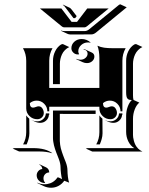

<svg xmlns="http://www.w3.org/2000/svg" viewBox="-20 -694 694 897"><path d="M39.1 0 46.9 -2H135.3Q193.1 -2 224.6 21.7L220.7 21.2Q195.6 13.7 165 13.7H69.3ZM87.4 -468.8H225.3Q210 -442.1 210 -410.2V-283.2H444.3V-422.9Q444.3 -455.6 435.1 -480.5Q449.7 -473.6 466.8 -471.2Q483.9 -468.8 506.8 -468.8H567.1Q551.8 -442.1 551.8 -410.2V-173.8H543Q543 -194.3 528.3 -209.1Q513.7 -223.9 493.2 -223.9Q475.1 -223.9 461.2 -212.2Q461.2 -191.4 476.3 -191.2Q481.4 -191.2 489.1 -194.2Q496.8 -197.3 502 -197.3Q513.4 -197.3 519.9 -187.3Q526.4 -177.2 526.4 -166.3Q526.4 -154.1 517.5 -145.5Q508.5 -137 496.1 -137Q474.6 -137 459.5 -151.9Q444.3 -166.7 444.3 -187.7V-195.3H210V-173.8H201.2Q201.2 -194.3 186.5 -209.1Q171.9 -223.9 151.4 -223.9Q133.3 -223.9 119.4 -212.2Q119.4 -191.4 134.5 -191.2Q139.6 -191.2 147.3 -194.2Q155 -197.3 160.2 -197.3Q171.6 -197.3 178.1 -187.3Q184.6 -177.2 184.6 -166.3Q184.6 -154.1 175.7 -145.5Q166.7 -137 154.3 -137Q132.8 -137 117.7 -151.9Q102.5 -166.7 102.5 -187.7V-410.2Q102.5 -441.9 87.4 -468.8ZM87.9 -19.5Q102.5 -45.9 102.5 -76.2V-154.8Q108.4 -146 116.7 -139.6L117.2 -71.3Q117.2 -64.7 116.2 -58Q115.2 -51.3 113.4 -44.9Q111.6 -38.6 110.4 -34.7Q109.1 -30.8 106.8 -25.3Q104.5 -19.8 104.5 -19.5ZM127.9 -132.8V-133.1Q140.4 -127.2 154.3 -127.2Q170.2 -127.2 181.8 -137.8Q193.4 -148.4 194.3 -164.1H210V-157.5H208.5Q207.5 -141.8 195.8 -131Q184.1 -120.1 168 -120.1Q155 -120.1 142.1 -126.2ZM151.4 125Q151.4 114.3 158.7 105.5Q166 96.7 177.7 95.7Q177.2 89.1 173.6 83.6Q169.9 78.1 163.8 75.4L165 73.7L195.3 87.9Q202.1 91.1 206.1 97.4Q210 103.8 210 111.6Q198.7 111.6 190.9 119.6Q183.1 127.7 183.1 139.2Q183.1 150.4 190.4 159.2L190.7 161.1Q174.3 161.1 162.8 150.8Q151.4 140.4 151.4 125ZM154.3 159.2Q170.2 167 189 167Q194.3 167 200.2 166Q206.1 165 214.8 162.1Q223.6 159.2 232.8 152.1Q241.9 145 249 134.5Q253.7 134.5 260.3 138.2Q266.8 141.8 270 142.8Q266.8 132.3 264.9 115.6Q262.9 98.9 262.9 88.9Q262.9 70.3 255.1 49.8Q253.9 46.4 249.4 35Q244.9 23.7 242.8 18.3Q240.7 12.9 237.2 2.4Q233.6 -8.1 232.1 -15.3Q230.5 -22.5 229 -31.6Q227.5 -40.8 227.5 -48.8V-177.7H426.8V-161.6L259.5 -161.9V-34.7Q259.5 -26.9 261 -17.8Q262.5 -8.8 264 -1.7Q265.6 5.4 269.3 16Q272.9 26.6 274.8 31.7Q276.6 36.9 281.2 48.5Q285.9 60.1 287.1 63.2Q295.2 84.2 295.2 102.8Q295.2 114.3 297.2 131.8Q299.3 149.4 303 159.2Q291.3 155.3 280.3 150.4Q269.8 165.5 253.7 174.3Q237.5 183.1 219 183.1Q200.9 183.1 185.1 175.8L155 161.6ZM166.7 -654.3H266.8L314.5 -591.8H339.8Q386.2 -652.8 387.5 -654.3H487.5L387 -571.8Q380.4 -566.4 376 -566.4H278.3Q273.7 -566.4 267.3 -571.8ZM227.5 -300.8V-410.2Q227.5 -433.6 237.7 -454.3Q247.8 -475.1 265.6 -486.3L273.4 -488.3L303.5 -474.1Q292 -468.8 283.2 -459.7Q274.4 -450.7 269.5 -439.9Q264.6 -429.2 262.2 -418.2Q259.8 -407.2 259.8 -396.5V-300.8ZM265.4 -549.8 266.4 -551.5Q272.2 -548.8 278.3 -548.8H376Q387 -548.8 398.4 -558.6L536.6 -671.9L542 -673.8L572 -659.9L429.4 -542.7Q418 -533.2 406.2 -533.2L308.3 -533Q301.8 -533 295.4 -535.9ZM273.4 -670.7 274.7 -672.1 304.7 -658.2Q309.8 -655.8 314.2 -649.9L336.9 -620.4L338.4 -618.9L331.1 -609.4H323.2L282.7 -662.8Q278.6 -668.5 273.4 -670.7ZM313.5 -468.8Q313.5 -486.8 327.5 -499.3Q341.6 -511.7 361.3 -511.7Q386 -511.7 404.5 -494.4L400.6 -495.1Q396 -495.8 391.4 -495.8Q372.6 -495.8 359.1 -483.4Q345.7 -470.9 345.7 -454.1Q345.7 -448.5 348.9 -442.1L349.6 -440.2Q346.4 -439.5 343.3 -439.7Q331.3 -439.7 322.4 -448.4Q313.5 -457 313.5 -468.8ZM336.2 -417.5 337.2 -419.2Q346.2 -415 356.2 -415Q369.9 -415 379.5 -423.5Q389.2 -431.9 389.2 -443.6Q389.2 -450.9 384.3 -456.3Q379.4 -461.7 371.6 -462.4L369.6 -464.6Q374.5 -464.6 378.9 -462.4L408.9 -448.5Q420.9 -442.9 420.9 -429.7Q420.9 -417.2 410.8 -408.2Q400.6 -399.2 386.2 -399.2Q375.7 -399.2 366.2 -403.6ZM380.9 0 388.7 -2H607.2Q589.4 -12.9 579.3 -33.7Q569.3 -54.4 569.3 -78.1V-152.3Q569.3 -174.8 576.5 -194.9Q583.7 -215.1 595.7 -226.6Q588.4 -226.8 584.1 -227.9Q579.8 -229 576.2 -232.7Q572.5 -236.3 570.9 -243.9Q569.3 -251.5 569.3 -263.7V-410.2Q569.3 -433.6 579.3 -454.3Q589.4 -475.1 607.4 -486.3L615.2 -488.3L645.3 -474.4Q633.8 -469 625 -459.8Q616.2 -450.7 611.2 -439.9Q606.2 -429.2 603.8 -418.1Q601.3 -407 601.3 -396V-249.8Q601.3 -234.6 603.8 -227.1L630.9 -214.6Q617.9 -204.3 609.6 -183.2Q601.3 -162.1 601.3 -138.2V-64Q601.3 -58.6 602.1 -52.1Q602.8 -45.7 605.6 -35.6Q608.4 -25.6 612.8 -16.8Q617.2 -8.1 625.7 0.5Q634.3 9 645.3 13.9H410.9ZM429.7 -19.5Q444.3 -45.9 444.3 -76.2V-154.8Q450.2 -146 458.5 -139.6L459 -71.3Q459 -64.7 458 -58Q457 -51.3 455.2 -44.9Q453.4 -38.6 452.1 -34.7Q450.9 -30.8 448.6 -25.3Q446.3 -19.8 446.3 -19.5ZM469.7 -132.8V-133.1Q482.2 -127.2 496.1 -127.2Q512 -127.2 523.6 -137.8Q535.2 -148.4 536.1 -164.1H551.8V-157.5H550.3Q549.3 -141.8 537.6 -131Q525.9 -120.1 509.8 -120.1Q496.8 -120.1 483.9 -126.2Z"/></svg>

Font: AgreloyS1
Style: Medium
Weight: 400
Designer: gluk
Foundry: gluk
Version: Version 0.27